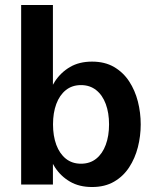

<svg xmlns="http://www.w3.org/2000/svg" viewBox="-20 -745 623 775"><path d="M193.6 0V-724.9H65.4V0ZM306.9 -401.5Q342.9 -401.5 368.3 -381.2Q393.7 -361 406.9 -325.2Q420.2 -289.4 420.2 -242.9Q420.2 -196.5 406.9 -160.6Q393.7 -124.8 368.5 -104.5Q343.3 -84.2 306.9 -84.2Q270.9 -84.2 245.7 -104.5Q220.5 -124.8 207.2 -160.6Q194 -196.5 194 -242.9Q194 -289.4 207.2 -325.2Q220.5 -361 245.7 -381.2Q270.9 -401.5 306.9 -401.5ZM351.6 -496.3Q299.9 -496.3 262.8 -474.6Q225.6 -452.9 201.8 -416.6Q178 -380.2 166.6 -335.1Q155.2 -290 155.2 -242.9Q155.2 -196.2 166.6 -151.1Q178 -106 201.8 -69.6Q225.6 -33.2 262.8 -11.7Q299.9 9.9 351.6 9.9Q403.2 9.9 440.4 -11.7Q477.5 -33.2 501.3 -69.6Q525.1 -106 536.6 -151.1Q548 -196.2 548 -242.9Q548 -290 536.6 -335.1Q525.1 -380.2 501.3 -416.6Q477.5 -452.9 440.4 -474.6Q403.2 -496.3 351.6 -496.3Z"/></svg>

Font: Estedad-VF-FD Black
Style: Regular
Weight: 900
Designer: Amin Abedi
Version: Version 4.000